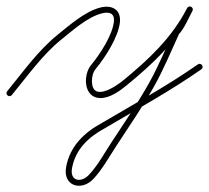

<svg xmlns="http://www.w3.org/2000/svg" viewBox="-20 -288 660 606"><path d="M4 13.3C8 16.7 14 16.1 17.3 12C66.2 -47.5 114 -115.3 174 -163.6C209.7 -192.3 256.1 -234.2 301.4 -245.8C324.4 -251.7 342.2 -246.9 339.5 -219.9C335.3 -177.4 294.7 -115.3 267.7 -83.1C241.8 -52.1 243.2 19.8 295.2 21.5C326.3 22.5 358.3 -1 381 -19.7C463.7 -87.6 538.1 -157.4 587.5 -253.7C590.3 -259.2 587.6 -264.2 583.5 -266.4C579.3 -268.6 573.7 -268.1 570.7 -262.6C558.8 -241.2 546.9 -209.3 530.3 -192.7C530.2 -192.6 529.8 -192 529.3 -191.4C528.9 -190.7 528.4 -190.1 528.4 -190C503 -134.8 479.5 -77.6 449.7 -24.7C413.9 39.1 371.6 100.7 331.5 161.8C309.9 194.7 287.5 236 260.1 264.4C235.5 290.1 199.8 283.6 207.3 242.7C218.4 182.6 259.7 144.4 311.5 116.4C311.5 116.4 311.6 116.3 311.7 116.3C311.8 116.2 311.8 116.2 311.8 116.2C413.5 56.1 518.7 -1.5 615.4 -69.2C619.7 -72.2 620.8 -78.2 617.8 -82.4C614.8 -86.7 608.8 -87.8 604.6 -84.8C508.2 -17.3 403.4 40 302.2 99.8C302.2 99.8 302.2 99.8 302.3 99.7C302.4 99.7 302.5 99.6 302.5 99.6C245.5 130.5 200.7 173.3 188.7 239.3C177.7 299.1 236.5 316.5 273.9 277.6C302.1 248.2 325 206.2 347.4 172.2C387.7 110.7 430.2 48.8 466.3 -15.3C496.3 -68.7 520 -126.4 545.6 -182C545.7 -182.1 545.2 -181.4 544.7 -180.7C544.1 -179.9 543.6 -179.2 543.7 -179.3C561.9 -197.5 574.5 -230.3 587.3 -253.4C590.3 -258.9 587.6 -263.9 583.3 -266.1C579.1 -268.4 573.4 -267.9 570.5 -262.3C522.4 -168.5 449.6 -100.6 369 -34.3C344.4 -14.1 271.2 35 270.1 -31.7C269.9 -45 273.6 -60.5 282.3 -70.9C311.8 -106.2 353.8 -171.4 358.5 -218.1C362.5 -258.5 332.4 -273.4 296.6 -264.2C248.3 -251.8 200.2 -209.1 162 -178.4C101 -129.3 52.3 -60.6 2.7 0C-0.7 4 -0.1 10 4 13.3Z"/></svg>

Font: FRB American Cursive Extralight
Style: Italic
Weight: 200
Italic angle: -25°
Version: Version 2.0;Modular Font Editor K font №1